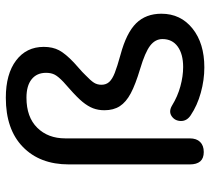

<svg xmlns="http://www.w3.org/2000/svg" viewBox="-52 -668 729 666"><g transform="rotate(-90 313.0 -334.5)"><path d="M246.5 -38.1Q226.4 -51.5 226.8 -72.2Q227.2 -92.9 243.4 -104Q259.7 -115.1 280.5 -102.7Q311.9 -83.4 347 -73.8Q382.2 -64.2 414.1 -64.2Q458.9 -64.2 485 -83.1Q511 -102 511 -136Q511 -161 488 -178.7Q464.9 -196.3 408.2 -213.2Q353.2 -229.7 322.8 -245.9Q292.3 -262.1 278.2 -283.9Q264.1 -305.7 264.1 -337.4Q264.1 -358.6 270.9 -376.6Q277.8 -394.5 293.1 -413.2Q308.4 -431.9 340.2 -459.8Q352.2 -470 362.3 -479.5Q380.7 -497 387.3 -509.4Q393.9 -521.8 393.9 -539.7Q393.9 -571.8 371.6 -589.7Q349.3 -607.7 307.6 -607.7Q240.3 -607.7 203.4 -570.3Q166.5 -533 166.5 -473.1V-41.1Q166.5 -17.9 154.1 -5.3Q141.7 7.3 119.2 7.3Q97.3 7.3 86.7 -5Q76.2 -17.3 76.2 -41.1V-460.9Q76.2 -561.2 136.9 -620.2Q197.5 -679.3 307.4 -679.3Q389.8 -679.3 436.9 -643.6Q483.9 -608 483.9 -547.7Q483.9 -516.9 472.1 -494.6Q460.3 -472.3 429.4 -443.1L410.3 -426Q396.4 -414.1 385.9 -403.1Q366.7 -384.8 359.6 -373.5Q352.5 -362.3 352.5 -347.5Q352.5 -331.3 362.4 -320.5Q372.3 -309.8 393.7 -301.4Q415 -293 456.9 -281.4Q532.5 -261 565.7 -227.3Q598.9 -193.5 598.9 -139.7Q598.9 -72.9 547.6 -31.8Q496.4 9.3 412.8 9.3Q368.8 9.3 324.7 -3Q280.6 -15.2 246.5 -38.1Z"/></g></svg>

Font: SN Pro Thin
Style: Regular
Weight: 200
Designer: Tobias Whetton
Foundry: Supernotes
Version: Version 1.003;Glyphs 3.3 (3324)